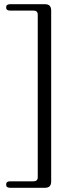

<svg xmlns="http://www.w3.org/2000/svg" viewBox="-20 -760 349 908"><path d="M158.5 78V-690.5Q158.5 -710 138 -710H27Q9 -710 9 -725Q9 -740 27 -740H193.5Q222 -740 222 -710.5V98.5Q222 128 193.5 128H27Q9 128 9 113Q9 97.5 27 97.5H138Q158.5 97.5 158.5 78Z"/></svg>

Font: Fraunces 9pt Light
Style: Regular
Weight: 300
Version: Version 1.000;[0bf87f6ff]